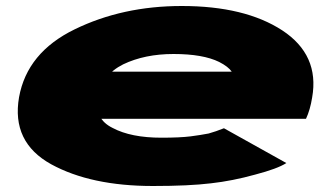

<svg xmlns="http://www.w3.org/2000/svg" viewBox="-20 -613 1114 640"><path d="M490 7 518.5 -154Q416.5 -154 355.5 -186.5Q293 -217 306.5 -288Q319.5 -363 390.5 -398.5Q462.5 -433 558.5 -433Q656.5 -433 710.5 -406.5Q741 -391 752.5 -374H297.5L270 -217H1000Q1014 -247 1020.5 -288Q1045.5 -430 920.5 -512Q796 -593 586 -593Q388 -593 228.5 -515Q70.5 -438 43.5 -289Q17.5 -139 150.5 -65.5Q283 7 490 7ZM518.5 -154 490 7Q610 7 683.5 -2Q755 -10 830.5 -31Q905 -50.5 934.5 -69.5L726.5 -185.5Q699 -174.5 675.5 -168Q650 -163 615.5 -158.5Q579.5 -154 518.5 -154Z"/></svg>

Font: Anybody ExtraExpanded Black
Style: Italic
Weight: 900
Width: 8
Italic angle: -10°
Version: Version 1.113;gftools[0.9.25]